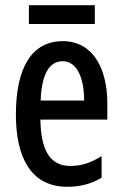

<svg xmlns="http://www.w3.org/2000/svg" viewBox="-20 -707 470 737"><path d="M344 -687H91V-615H344ZM221 -549C103 -549 41 -449 41 -267C41 -106 97 10 238 10C287 10 331 -1 370 -25V-108C328 -81 291 -70 250 -70C173 -70 137 -128 135 -248H392V-309C392 -447 335 -549 221 -549ZM221 -472C276 -472 303 -406 303 -321H136C140 -425 170 -472 221 -472Z"/></svg>

Font: Noto Sans Lao ExtraCondensed Medium
Style: Regular
Weight: 500
Width: 2
Designer: Monotype Design Team
Foundry: Monotype Imaging Inc.
Version: Version 2.003